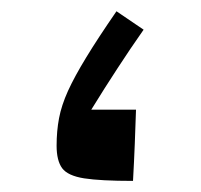

<svg xmlns="http://www.w3.org/2000/svg" viewBox="-20 -326 362 346"><path d="M219.7 0Q161.1 0 131.6 -4.6Q102.1 -9.3 92 -22.9Q82 -36.6 82 -63.5Q82 -89.8 86.4 -113Q90.8 -136.2 102.5 -162.1Q114.3 -188 135.3 -222.4Q156.2 -256.8 189.9 -305.7L238.8 -272.5Q214.8 -238.3 191.9 -203.1Q168.9 -168 144.5 -128.4H225.1Q224.1 -98.1 222.9 -67.1Q221.7 -36.1 219.7 0Z"/></svg>

Font: Pinar-DS3-FD SemiBold
Style: Regular
Weight: 600
Designer: Amin Abedi
Version: Version 3.000